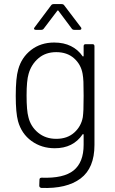

<svg xmlns="http://www.w3.org/2000/svg" viewBox="-20 -720 563 939"><path d="M399 -504H432Q442 -504 442 -494V-11Q442 102 374 153Q306 204 182 199Q172 197 172 188L173 159Q173 149 184 149Q291 153 340 113.5Q389 74 389 -12V-61Q389 -63 387 -64Q385 -65 384 -63Q338 5 248 5Q183 5 134 -30.5Q85 -66 68 -128Q57 -169 57 -251Q57 -339 69 -380Q85 -439 132 -475.5Q179 -512 245 -512Q292 -512 327 -494.5Q362 -477 384 -445Q385 -443 387 -444Q389 -445 389 -447V-494Q389 -504 399 -504ZM389 -252Q389 -298 388 -320Q387 -342 384 -359Q376 -405 342 -435Q308 -465 255 -465Q203 -465 168 -435Q133 -405 120 -359Q110 -326 110 -253Q110 -179 119 -147Q130 -101 166.5 -71Q203 -41 255 -41Q309 -41 343 -71.5Q377 -102 385 -147Q387 -162 388 -184Q389 -206 389 -252ZM243 -700H281Q290 -700 294 -694L376 -586Q378 -584 378 -580Q378 -578 376 -576Q374 -574 370 -574H344Q335 -574 331 -580L266 -667Q265 -669 263 -669Q261 -669 260 -667L194 -580Q190 -574 181 -574H155Q149 -574 147 -577.5Q145 -581 149 -586L230 -694Q234 -700 243 -700Z"/></svg>

Font: Barlow Light
Style: Regular
Weight: 300
Designer: Jeremy Tribby
Foundry: Tribby Type
Version: Version 1.422